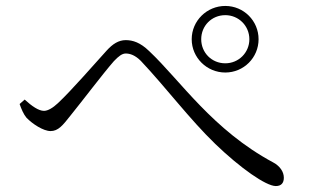

<svg xmlns="http://www.w3.org/2000/svg" viewBox="-20 -699 1040 646"><path d="M625 -567C625 -505 676 -455 738 -455C800 -455 850 -505 850 -567C850 -629 800 -679 738 -679C676 -679 625 -629 625 -567ZM657 -567C657 -612 692 -648 738 -648C783 -648 819 -612 819 -567C819 -522 783 -486 738 -486C692 -486 657 -522 657 -567ZM46 -349C52 -332 59 -315 69 -303C89 -282 126 -258 150 -258C176 -258 191 -277 217 -310C256 -358 327 -452 363 -493C379 -510 391 -519 403 -519C418 -519 435 -513 454 -494C538 -405 618 -298 704 -215C789 -133 875 -73 908 -73C927 -73 935 -84 935 -101C935 -121 922 -140 900 -152C695 -262 588 -427 482 -527C452 -556 427 -564 403 -564C379 -564 359 -551 339 -529C299 -485 220 -394 175 -352C158 -336 141 -326 128 -326C110 -326 87 -342 63 -364Z"/></svg>

Font: Noto Serif SC Light
Style: Regular
Weight: 300
Designer: Ryoko NISHIZUKA 西塚涼子 (kana & ideographs); Frank Grießhammer (Latin, Greek & Cyrillic); Wenlong ZHANG 张文龙 (bopomofo); San
Foundry: Adobe
Version: Version 2.001;hotconv 1.1.0;makeotfexe 2.6.0